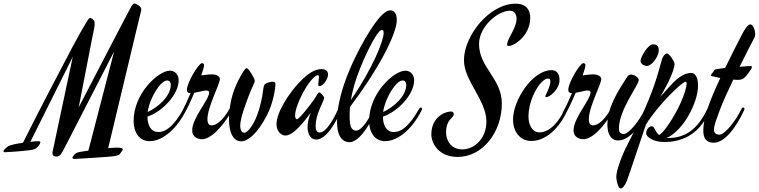

<svg xmlns="http://www.w3.org/2000/svg" viewBox="-209 -790 4327 1095"><path d="M21 23C24 13 6 14 -36 19L206 -466C96 54 91 75 91 75C88 93 94 103 114 103C134 103 144 82 156 59C156 59 168 37 442 -497L295 69C280 71 267 73 262 74C237 77 222 82 215 92C198 111 200 118 226 116C252 114 402 106 439 101C477 96 473 88 484 75C495 62 498 52 459 52C448 52 429 53 408 55C585 -687 596 -729 596 -729C602 -750 578 -762 568 -767C558 -772 552 -773 541 -755C532 -742 328 -347 240 -178C321 -600 328 -628 328 -628C333 -656 332 -669 323 -677C314 -685 305 -695 294 -679C283 -662 242 -598 141 -401C141 -401 41 -213 -78 24C-151 34 -163 44 -169 49C-192 67 -196 80 -177 78C-159 77 -30 70 -11 60C7 51 18 34 21 23Z M853 -162C854 -164 855 -167 855 -169C855 -174 851 -177 847 -177C844 -177 841 -174 838 -169C782 -70 737 -37 694 -37C651 -37 632 -77 632 -125C719 -154 810 -253 810 -332C810 -358 793 -387 760 -387C695 -387 553 -258 553 -100C553 -36 585 15 644 15C725 15 806 -66 853 -162ZM744 -331C758 -331 765 -320 765 -307C765 -243 697 -181 633 -151C645 -233 707 -331 744 -331Z M1115 -162C1116 -164 1117 -167 1117 -169C1117 -174 1113 -177 1109 -177C1106 -177 1103 -175 1100 -169C1057 -94 1020 -75 997 -75C981 -75 974 -90 974 -109C974 -181 1045 -309 1045 -339C1045 -355 1025 -366 999 -366C988 -366 966 -364 939 -360C948 -387 955 -409 955 -419C955 -426 948 -430 943 -430C924 -430 857 -319 857 -278C857 -265 863 -259 878 -259C862 -221 845 -184 826 -149C824 -145 823 -140 823 -137C823 -134 826 -131 830 -131C835 -131 838 -134 843 -143C857 -167 879 -213 899 -261C925 -265 954 -274 965 -274C977 -274 984 -270 984 -264C984 -220 887 -119 887 -46C887 -11 916 4 943 4C1008 4 1088 -110 1115 -162Z M1362 -310C1362 -320 1356 -324 1346 -324C1340 -324 1334 -323 1327 -321C1277 -308 1307 -299 1269 -167C1244 -82 1204 -33 1184 -33C1171 -33 1161 -47 1161 -73C1161 -118 1195 -206 1218 -265C1230 -295 1244 -319 1244 -330C1244 -342 1209 -401 1198 -401C1191 -401 1186 -393 1180 -384C1172 -372 1129 -303 1111 -226C1102 -185 1097 -147 1097 -113C1097 -34 1120 16 1168 16C1201 16 1258 -23 1315 -136C1352 -209 1362 -294 1362 -310Z M1735 -162C1736 -164 1737 -167 1737 -169C1737 -174 1733 -177 1729 -177C1726 -177 1723 -175 1720 -169C1717 -163 1662 -34 1614 -34C1595 -34 1591 -55 1591 -73C1591 -99 1599 -134 1616 -173C1631 -209 1640 -223 1640 -232C1640 -239 1619 -263 1612 -263C1604 -263 1600 -249 1583 -224C1563 -195 1498 -110 1484 -110C1478 -110 1474 -118 1474 -132C1474 -189 1550 -340 1601 -362C1608 -362 1610 -358 1610 -348C1610 -337 1606 -320 1606 -309C1606 -303 1607 -299 1612 -299C1639 -299 1662 -346 1662 -364C1662 -381 1654 -396 1622 -396C1588 -395 1550 -375 1497 -319C1440 -259 1368 -151 1368 -81C1368 -39 1397 -17 1418 -17C1463 -17 1519 -87 1563 -147C1549 -112 1545 -85 1545 -64C1545 -36 1557 6 1594 6C1650 6 1708 -89 1735 -162Z M2054 -677C2054 -709 2041 -731 2017 -731C1985 -731 1944 -683 1898 -610C1838 -515 1713 -283 1713 -97C1713 -7 1748 21 1784 21C1831 21 1892 -56 1936 -162C1937 -164 1938 -166 1938 -168C1938 -173 1935 -177 1931 -177C1929 -177 1924 -176 1921 -169C1906 -133 1860 -45 1822 -45C1792 -45 1785 -78 1785 -127C1785 -143 1785 -161 1787 -180C1935 -374 2054 -590 2054 -677ZM1810 -300C1844 -420 1939 -619 1968 -619C1976 -619 1979 -615 1979 -602C1979 -557 1916 -400 1792 -219C1796 -244 1802 -271 1810 -300Z M2196 -162C2197 -164 2198 -167 2198 -169C2198 -174 2194 -177 2190 -177C2187 -177 2184 -174 2181 -169C2125 -70 2080 -37 2037 -37C1994 -37 1975 -77 1975 -125C2062 -154 2153 -253 2153 -332C2153 -358 2136 -387 2103 -387C2038 -387 1896 -258 1896 -100C1896 -36 1928 15 1987 15C2068 15 2149 -66 2196 -162ZM2087 -331C2101 -331 2108 -320 2108 -307C2108 -243 2040 -181 1976 -151C1988 -233 2050 -331 2087 -331Z M2699 -729C2730 -729 2737 -701 2737 -683C2737 -631 2689 -578 2683 -539C2683 -528 2686 -528 2695 -528C2721 -528 2815 -585 2815 -689C2815 -728 2797 -769 2732 -769C2581 -769 2437 -585 2437 -447C2437 -328 2565 -219 2565 -97C2565 2 2495 62 2427 62C2365 62 2335 13 2335 -35C2335 -111 2379 -117 2379 -139C2379 -146 2374 -154 2365 -154C2320 -154 2251 -115 2251 -24C2251 29 2294 105 2401 105C2543 105 2653 -35 2653 -200C2653 -342 2523 -405 2523 -539C2523 -639 2631 -729 2699 -729Z M2805 -125C2805 -231 2876 -342 2916 -342C2925 -342 2930 -337 2930 -326C2930 -306 2916 -273 2904 -249C2902 -245 2901 -243 2901 -241C2901 -238 2903 -236 2907 -236C2925 -236 2982 -279 2982 -334C2982 -368 2967 -390 2937 -390C2829 -390 2717 -221 2717 -108C2717 -32 2763 14 2821 14C2923 14 3000 -94 3027 -162C3028 -165 3029 -167 3029 -169C3029 -175 3025 -177 3021 -177C3018 -177 3014 -174 3012 -169C2983 -101 2928 -35 2868 -35C2825 -35 2805 -80 2805 -125Z M3290 -162C3291 -164 3292 -167 3292 -169C3292 -174 3288 -177 3284 -177C3281 -177 3278 -175 3275 -169C3232 -94 3195 -75 3172 -75C3156 -75 3149 -90 3149 -109C3149 -181 3220 -309 3220 -339C3220 -355 3200 -366 3174 -366C3163 -366 3141 -364 3114 -360C3123 -387 3130 -409 3130 -419C3130 -426 3123 -430 3118 -430C3099 -430 3032 -319 3032 -278C3032 -265 3038 -259 3053 -259C3037 -221 3020 -184 3001 -149C2999 -145 2998 -140 2998 -137C2998 -134 3001 -131 3005 -131C3010 -131 3013 -134 3018 -143C3032 -167 3054 -213 3074 -261C3100 -265 3129 -274 3140 -274C3152 -274 3159 -270 3159 -264C3159 -220 3062 -119 3062 -46C3062 -11 3091 4 3118 4C3183 4 3263 -110 3290 -162Z M3548 -500C3548 -525 3541 -537 3515 -537C3484 -537 3444 -461 3444 -443C3444 -429 3460 -414 3480 -414C3510 -414 3548 -471 3548 -500ZM3485 -162C3486 -164 3487 -167 3487 -169C3487 -174 3483 -177 3479 -177C3476 -177 3473 -175 3470 -169C3436 -97 3376 -26 3349 -26C3323 -26 3321 -42 3321 -59C3321 -163 3434 -306 3434 -333C3434 -348 3409 -365 3387 -365C3379 -365 3370 -356 3364 -346C3312 -265 3255 -175 3255 -79C3255 -29 3273 11 3317 11C3376 11 3439 -59 3485 -162Z M3840 -162C3841 -164 3842 -167 3842 -169C3842 -174 3838 -177 3834 -177C3831 -177 3827 -174 3825 -169C3765 -40 3687 -3 3601 -3H3593C3692 -48 3772 -209 3772 -301C3772 -359 3750 -374 3733 -374C3707 -374 3667 -362 3612 -299C3612 -299 3591 -277 3557 -238C3576 -271 3593 -303 3603 -323C3626 -370 3638 -408 3638 -426C3638 -439 3608 -485 3595 -485C3584 -485 3570 -466 3567 -454L3546 -380C3506 -238 3440 -102 3370 34C3329 112 3306 191 3306 215C3306 249 3319 285 3330 285C3341 285 3354 270 3365 244C3376 218 3452 -14 3475 -80C3543 -190 3681 -324 3701 -324C3705 -324 3707 -319 3707 -311C3706 -292 3695 -251 3670 -197C3632 -115 3576 -33 3550 -20C3524 -41 3525 -70 3508 -70C3493 -70 3476 -52 3476 -29C3476 -12 3513 20 3579 20C3663 20 3777 -9 3840 -162Z M4093 -574C4096 -580 4098 -586 4098 -598C4098 -616 4086 -651 4070 -651C4057 -651 4039 -625 4025 -598C3986 -523 3954 -459 3927 -403C3899 -399 3878 -396 3873 -395C3866 -393 3861 -384 3858 -379C3851 -371 3846 -366 3846 -359C3846 -356 3851 -356 3859 -354C3870 -351 3884 -348 3899 -345C3827 -191 3802 -110 3802 -45C3802 0 3820 24 3862 24C3922 24 3988 -59 4035 -162C4036 -164 4037 -167 4037 -169C4037 -174 4033 -177 4029 -177C4025 -177 4023 -175 4020 -169C3986 -98 3924 -22 3894 -22C3871 -22 3863 -34 3863 -51C3863 -77 3878 -112 3896 -162C3911 -203 3941 -269 3973 -336C3990 -334 4005 -334 4015 -336C4038 -339 4057 -370 4073 -393C4075 -396 4079 -403 4079 -408C4079 -411 4077 -414 4074 -414C4064 -414 4038 -411 4009 -409C4048 -489 4084 -557 4093 -574Z"/></svg>

Font: Mervale Script
Style: Regular
Weight: 400
Designer: Astigmatic (AOETI)
Foundry: Astigmatic (AOETI)
Version: Version 1.000